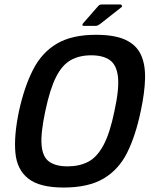

<svg xmlns="http://www.w3.org/2000/svg" viewBox="-20 -833 675 861"><path d="M65 -334Q89 -444 128.5 -521Q168 -598 235.5 -637.5Q303 -677 410 -677Q494 -677 542.5 -654.5Q591 -632 611.5 -588.5Q632 -545 630.5 -481Q629 -417 611 -334Q588 -224 550 -148Q512 -72 444 -32Q376 8 265 8Q158 8 107 -32Q56 -72 49 -148Q42 -224 65 -334ZM183 -334Q162 -236 166.5 -182.5Q171 -129 200.5 -108Q230 -87 283 -87Q336 -87 375.5 -107.5Q415 -128 444 -182Q473 -236 493 -334Q515 -434 509 -488Q503 -542 472.5 -563.5Q442 -585 389 -585Q336 -585 297.5 -563.5Q259 -542 231.5 -488Q204 -434 183 -334ZM409 -717H356Q350 -717 349.5 -721Q349 -725 354 -730L417 -802Q422 -808 425.5 -810.5Q429 -813 438 -813H520Q524 -813 526.5 -808.5Q529 -804 525 -801L431 -727Q424 -722 419.5 -719.5Q415 -717 409 -717Z"/></svg>

Font: Glory Thin SemiBold
Style: Italic
Weight: 600
Italic angle: -12°
Version: Version 1.011